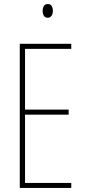

<svg xmlns="http://www.w3.org/2000/svg" viewBox="-20 -931 421 951"><path d="M333 0H78V-714H333V-689H104V-388H320V-363H104V-25H333ZM217 -911Q231 -911 236.5 -900.5Q242 -890 242 -878Q242 -862 235 -852.5Q228 -843 216 -843Q203 -843 197 -853.5Q191 -864 191 -877Q191 -889 196.5 -900Q202 -911 217 -911Z"/></svg>

Font: Noto Sans Thai ExtCond Thin
Style: Regular
Weight: 100
Width: 2
Designer: Monotype Design Team
Foundry: Monotype Imaging Inc.
Version: Version 2.002; ttfautohint (v1.8.4.7-5d5b)